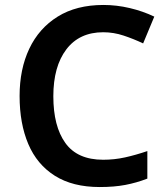

<svg xmlns="http://www.w3.org/2000/svg" viewBox="-20 -744 675 774"><path d="M396 -614Q300 -614 247.5 -545Q195 -476 195 -356Q195 -235 243.5 -167.5Q292 -100 396 -100Q441 -100 484 -109.5Q527 -119 574 -135V-24Q530 -7 485 1.5Q440 10 382 10Q273 10 201 -35.5Q129 -81 94 -163.5Q59 -246 59 -357Q59 -465 98 -547.5Q137 -630 212.5 -677Q288 -724 397 -724Q450 -724 503 -711.5Q556 -699 602 -677L557 -569Q519 -587 478.5 -600.5Q438 -614 396 -614Z"/></svg>

Font: Noto Sans Kawi SemiBold
Style: Regular
Weight: 600
Designer: Fadhl Haqq
Version: Version 1.000